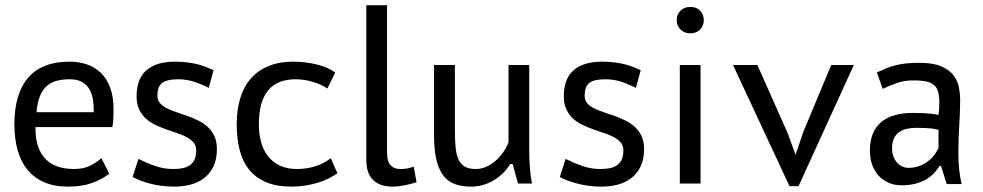

<svg xmlns="http://www.w3.org/2000/svg" viewBox="-20 -692 3706 724"><path d="M392.1 -36.6Q362.3 -14.6 325.4 -1.5Q288.6 11.7 236.8 11.7Q184.6 11.7 146.5 -4.9Q108.4 -21.5 83.5 -52Q58.6 -82.5 46.4 -126Q34.2 -169.4 34.2 -223.1Q34.2 -337.9 85.9 -398.7Q137.7 -459.5 242.2 -459.5Q275.4 -459.5 305.4 -450Q335.4 -440.4 358.4 -419.2Q381.3 -397.9 394.8 -363.3Q408.2 -328.6 408.2 -278.8Q408.2 -265.6 407.5 -247.8Q406.7 -230 403.8 -212.9H113.8Q113.3 -169.4 123.8 -139.4Q134.3 -109.4 153.6 -90.6Q172.9 -71.8 199.7 -63.2Q226.6 -54.7 258.8 -54.7Q294.4 -54.7 319.3 -66.9Q344.2 -79.1 362.3 -95.7ZM333.5 -269Q334 -292.5 330.8 -314.7Q327.6 -336.9 317.9 -354.2Q308.1 -371.6 290.3 -382.3Q272.5 -393.1 243.2 -393.1Q213.4 -393.1 191.2 -386.5Q168.9 -379.9 153.6 -365Q138.2 -350.1 129.4 -326.4Q120.6 -302.7 117.7 -269Z M719.7 -125Q719.7 -142.6 710 -154.3Q700.2 -166 684.6 -174.6Q668.9 -183.1 648.7 -189.7Q628.4 -196.3 607.4 -203.9Q586.4 -211.4 566.2 -220.9Q545.9 -230.5 530.3 -244.6Q514.6 -258.8 504.9 -279.3Q495.1 -299.8 495.1 -328.6Q495.1 -395 532.2 -427.2Q569.3 -459.5 640.6 -459.5Q667.5 -459.5 688.5 -456.5Q709.5 -453.6 726.6 -449.2Q743.7 -444.8 757.8 -439Q772 -433.1 785.2 -427.2L767.1 -360.8Q755.4 -366.2 742.9 -371.8Q730.5 -377.4 716.6 -382.3Q702.6 -387.2 686.5 -390.1Q670.4 -393.1 651.4 -393.1Q609.9 -393.1 591.8 -379.6Q573.7 -366.2 573.7 -330.6Q573.7 -314 583.3 -303Q592.8 -292 608.6 -283.9Q624.5 -275.9 644.5 -269.3Q664.6 -262.7 685.8 -255.1Q707 -247.6 727.1 -237.8Q747.1 -228 762.9 -213.6Q778.8 -199.2 788.3 -179Q797.9 -158.7 797.9 -129.9Q797.9 -90.8 784.7 -64Q771.5 -37.1 749.5 -20.3Q727.5 -3.4 698.5 4.2Q669.4 11.7 637.7 11.7Q610.4 11.7 587.6 8.5Q564.9 5.4 545.4 0.2Q525.9 -4.9 509.8 -11.2Q493.7 -17.6 480 -24.4L502 -92.8Q535.6 -76.2 567.1 -65.4Q598.6 -54.7 634.3 -54.7Q653.3 -54.7 668.9 -57.9Q684.6 -61 696 -69.1Q707.5 -77.1 713.6 -90.6Q719.7 -104 719.7 -125Z M1252.4 -38.6Q1237.8 -28.3 1219 -19Q1200.2 -9.8 1178 -2.9Q1155.8 3.9 1130.9 7.8Q1106 11.7 1079.1 11.7Q1022.5 11.7 983.2 -5.1Q943.8 -22 919.2 -52.7Q894.5 -83.5 883.5 -127Q872.6 -170.4 872.6 -223.1Q872.6 -279.3 886.5 -323.5Q900.4 -367.7 927.5 -397.7Q954.6 -427.7 994.1 -443.6Q1033.7 -459.5 1085 -459.5Q1107.4 -459.5 1130.4 -456.8Q1153.3 -454.1 1174.3 -449Q1195.3 -443.8 1213.4 -436Q1231.4 -428.2 1244.1 -417.5L1214.4 -358.4Q1190.9 -374 1158.7 -383.5Q1126.5 -393.1 1094.2 -393.1Q956.1 -393.1 956.1 -223.1Q956.1 -190.9 963.4 -160.6Q970.7 -130.4 987.8 -106.7Q1004.9 -83 1032.5 -68.8Q1060.1 -54.7 1100.6 -54.7Q1136.2 -54.7 1169.9 -65.4Q1203.6 -76.2 1227.1 -95.7Z M1439.5 -118.2Q1439.5 -83.5 1452.6 -69.1Q1465.8 -54.7 1488.3 -54.7Q1495.1 -54.7 1500.7 -54.9Q1506.3 -55.2 1512.2 -56.2Q1518.1 -57.1 1524.7 -58.8Q1531.2 -60.5 1540 -63.5L1550.8 -4.9Q1542 -2 1530.8 1Q1519.5 3.9 1507.8 6.3Q1496.1 8.8 1484.1 10.3Q1472.2 11.7 1461.4 11.7Q1438.5 11.7 1420.2 6.1Q1401.9 0.5 1388.7 -11.5Q1375.5 -23.4 1368.4 -42.7Q1361.3 -62 1361.3 -89.4V-672.4H1439.5Z M1695.3 -446.8V-200.7Q1695.3 -165 1697.8 -137.9Q1700.2 -110.8 1708.3 -92.3Q1716.3 -73.7 1731.9 -64.2Q1747.6 -54.7 1774.4 -54.7Q1793.5 -54.7 1812 -62.5Q1830.6 -70.3 1846.9 -84Q1863.3 -97.7 1876.2 -116Q1889.2 -134.3 1897.5 -155.3V-446.8H1975.6V-126.5Q1975.6 -94.2 1978 -61Q1980.5 -27.8 1985.8 0H1933.1L1913.1 -73.7H1904.3Q1896 -60.1 1882.6 -45.2Q1869.1 -30.3 1850.6 -17.6Q1832 -4.9 1808.1 3.4Q1784.2 11.7 1754.9 11.7Q1721.7 11.7 1695.8 2.4Q1669.9 -6.8 1652.3 -29.3Q1634.8 -51.8 1625.7 -89.1Q1616.7 -126.5 1616.7 -182.6V-446.8Z M2330.6 -125Q2330.6 -142.6 2320.8 -154.3Q2311 -166 2295.4 -174.6Q2279.8 -183.1 2259.5 -189.7Q2239.3 -196.3 2218.3 -203.9Q2197.3 -211.4 2177 -220.9Q2156.7 -230.5 2141.1 -244.6Q2125.5 -258.8 2115.7 -279.3Q2106 -299.8 2106 -328.6Q2106 -395 2143.1 -427.2Q2180.2 -459.5 2251.5 -459.5Q2278.3 -459.5 2299.3 -456.5Q2320.3 -453.6 2337.4 -449.2Q2354.5 -444.8 2368.7 -439Q2382.8 -433.1 2396 -427.2L2377.9 -360.8Q2366.2 -366.2 2353.8 -371.8Q2341.3 -377.4 2327.4 -382.3Q2313.5 -387.2 2297.4 -390.1Q2281.2 -393.1 2262.2 -393.1Q2220.7 -393.1 2202.6 -379.6Q2184.6 -366.2 2184.6 -330.6Q2184.6 -314 2194.1 -303Q2203.6 -292 2219.5 -283.9Q2235.4 -275.9 2255.4 -269.3Q2275.4 -262.7 2296.6 -255.1Q2317.9 -247.6 2337.9 -237.8Q2357.9 -228 2373.8 -213.6Q2389.6 -199.2 2399.2 -179Q2408.7 -158.7 2408.7 -129.9Q2408.7 -90.8 2395.5 -64Q2382.3 -37.1 2360.4 -20.3Q2338.4 -3.4 2309.3 4.2Q2280.3 11.7 2248.5 11.7Q2221.2 11.7 2198.5 8.5Q2175.8 5.4 2156.2 0.2Q2136.7 -4.9 2120.6 -11.2Q2104.5 -17.6 2090.8 -24.4L2112.8 -92.8Q2146.5 -76.2 2178 -65.4Q2209.5 -54.7 2245.1 -54.7Q2264.2 -54.7 2279.8 -57.9Q2295.4 -61 2306.9 -69.1Q2318.4 -77.1 2324.5 -90.6Q2330.6 -104 2330.6 -125Z M2543.5 -446.8H2621.6V0H2543.5ZM2531.7 -615.7Q2531.7 -637.2 2545.9 -651.6Q2560.1 -666 2583.5 -666Q2606.4 -666 2620.1 -651.6Q2633.8 -637.2 2633.8 -615.7Q2633.8 -595.2 2620.1 -580.8Q2606.4 -566.4 2583.5 -566.4Q2560.1 -566.4 2545.9 -580.8Q2531.7 -595.2 2531.7 -615.7Z M2950.2 -189.9 2980 -107.9 3007.8 -191.4 3114.3 -446.8H3199.7L2991.2 9.8H2957L2744.1 -446.8H2835.9Z M3286.6 -418.9Q3305.7 -427.7 3322.5 -434.6Q3339.4 -441.4 3357.7 -446Q3376 -450.7 3397.5 -452.9Q3418.9 -455.1 3447.3 -455.1Q3498.5 -455.1 3528.8 -442.1Q3559.1 -429.2 3575 -408.7Q3590.8 -388.2 3595.7 -363Q3600.6 -337.9 3600.6 -313.5Q3600.6 -290 3599.6 -266.6Q3598.6 -243.2 3597.2 -219Q3595.7 -194.8 3594.7 -169.7Q3593.8 -144.5 3593.8 -116.7Q3593.8 -84.5 3596.7 -54.4Q3599.6 -24.4 3606.4 2H3549.8L3528.3 -66.4H3522.9Q3513.7 -50.8 3500.5 -37.4Q3487.3 -23.9 3469.7 -14.2Q3452.1 -4.4 3429.7 1.2Q3407.2 6.8 3380.4 6.8Q3353 6.8 3331.1 -2.7Q3309.1 -12.2 3293.2 -29.5Q3277.3 -46.9 3268.8 -70.8Q3260.3 -94.7 3260.3 -124Q3260.3 -162.6 3272 -189.5Q3283.7 -216.3 3305.2 -233.4Q3326.7 -250.5 3356.2 -258.3Q3385.7 -266.1 3421.9 -266.1Q3448.2 -266.1 3464.1 -265.4Q3480 -264.6 3490 -263.4Q3500 -262.2 3506.1 -261Q3512.2 -259.8 3519 -258.8Q3520.5 -271 3521.2 -280.5Q3522 -290 3522 -304.7Q3522 -328.6 3517.8 -344.7Q3513.7 -360.8 3502.9 -370.6Q3492.2 -380.4 3473.6 -384.5Q3455.1 -388.7 3426.3 -388.7Q3395 -389.6 3366.5 -380.4Q3337.9 -371.1 3308.6 -356.9ZM3519 -202.6Q3512.2 -204.1 3506.8 -205.3Q3501.5 -206.5 3492.7 -207.5Q3483.9 -208.5 3470.2 -209.2Q3456.5 -210 3434.1 -210Q3415.5 -210 3399.2 -206.3Q3382.8 -202.6 3370.4 -193.8Q3357.9 -185.1 3350.8 -169.9Q3343.8 -154.8 3343.8 -132.3Q3343.8 -115.2 3348.9 -101.8Q3354 -88.4 3362.5 -78.9Q3371.1 -69.3 3382.3 -64.2Q3393.6 -59.1 3405.8 -59.1Q3428.2 -59.1 3446.8 -66.2Q3465.3 -73.2 3479.7 -84.2Q3494.1 -95.2 3503.9 -108.6Q3513.7 -122.1 3519 -134.3Z"/></svg>

Font: PT Astra Sans
Style: Regular
Weight: 400
Designer: A.Korolkova, I. Chaeva
Foundry: ParaType Ltd
Version: Version 1.001; ttfautohint (v1.6)